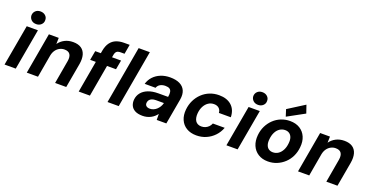

<svg xmlns="http://www.w3.org/2000/svg" viewBox="-30 -1507 4356 2255"><g transform="rotate(20 2148.0 -379.0)"><path d="M25 0 116 -512H256L165 0ZM211 -573Q172 -573 148.5 -596Q125 -619 124 -652Q125 -686 148.5 -708.5Q172 -731 210 -731Q248 -731 272.5 -708.5Q297 -686 296 -652Q297 -619 272.5 -596Q248 -573 211 -573Z M303 0 393 -512H516L514 -435Q543 -476 589 -500Q635 -524 694 -524Q757 -524 795.5 -498Q834 -472 848 -423Q862 -374 850 -305L796 0H657L708 -293Q717 -347 697.5 -377Q678 -407 627 -407Q596 -407 568 -392.5Q540 -378 520.5 -351Q501 -324 493 -286L443 0Z M952 0 1048 -546Q1060 -610 1088.5 -648Q1117 -686 1159.5 -703Q1202 -720 1256 -720H1327L1306 -601H1257Q1225 -601 1209.5 -588.5Q1194 -576 1188 -546L1092 0ZM951 -396 972 -512H1295L1274 -396ZM1312 0 1439 -720H1579L1452 0Z M1752 12Q1693 12 1657 -7.5Q1621 -27 1606 -60.5Q1591 -94 1595 -135Q1600 -184 1629.5 -221Q1659 -258 1712 -279Q1765 -300 1838 -300H1960Q1967 -338 1962.5 -362.5Q1958 -387 1940 -399Q1922 -411 1887 -411Q1851 -411 1823.5 -396Q1796 -381 1785 -350H1649Q1664 -403 1700.5 -442Q1737 -481 1790 -502.5Q1843 -524 1907 -524Q1979 -524 2027 -500.5Q2075 -477 2095 -431.5Q2115 -386 2104 -321L2047 0H1927L1926 -75Q1912 -56 1894 -40Q1876 -24 1854 -12.5Q1832 -1 1806.5 5.5Q1781 12 1752 12ZM1805 -96Q1828 -96 1849.5 -105Q1871 -114 1888.5 -130Q1906 -146 1919 -167Q1932 -188 1938 -213L1939 -215H1839Q1811 -215 1790.5 -207Q1770 -199 1759 -184.5Q1748 -170 1746 -151Q1743 -124 1759.5 -110Q1776 -96 1805 -96Z M2424 12Q2352 12 2300.5 -19Q2249 -50 2225 -105.5Q2201 -161 2208 -232Q2214 -295 2240 -348.5Q2266 -402 2307.5 -441.5Q2349 -481 2402.5 -502.5Q2456 -524 2518 -524Q2617 -524 2674.5 -472Q2732 -420 2734 -327H2585Q2583 -363 2559.5 -384Q2536 -405 2497 -405Q2458 -405 2427 -384Q2396 -363 2376.5 -326.5Q2357 -290 2352 -241Q2349 -211 2353.5 -186Q2358 -161 2369.5 -143.5Q2381 -126 2400 -116.5Q2419 -107 2444 -107Q2471 -107 2493.5 -116.5Q2516 -126 2533.5 -143.5Q2551 -161 2561 -186H2709Q2687 -126 2644.5 -81.5Q2602 -37 2546 -12.5Q2490 12 2424 12Z M2798 0 2889 -512H3029L2938 0ZM2984 -573Q2945 -573 2921.5 -596Q2898 -619 2897 -652Q2898 -686 2921.5 -708.5Q2945 -731 2983 -731Q3021 -731 3045.5 -708.5Q3070 -686 3069 -652Q3070 -619 3045.5 -596Q3021 -573 2984 -573Z M3318 12Q3247 12 3196 -20.5Q3145 -53 3121 -109.5Q3097 -166 3104 -239Q3110 -301 3135.5 -353Q3161 -405 3201.5 -443.5Q3242 -482 3294 -503Q3346 -524 3406 -524Q3477 -524 3528 -492.5Q3579 -461 3603.5 -404.5Q3628 -348 3620 -274Q3614 -212 3589 -160Q3564 -108 3523 -69.5Q3482 -31 3430 -9.5Q3378 12 3318 12ZM3337 -109Q3374 -109 3403.5 -128.5Q3433 -148 3452.5 -184.5Q3472 -221 3477 -271Q3482 -314 3472 -343.5Q3462 -373 3440 -388.5Q3418 -404 3387 -404Q3351 -404 3321 -384.5Q3291 -365 3272 -328.5Q3253 -292 3248 -242Q3243 -199 3253 -169Q3263 -139 3285 -124Q3307 -109 3337 -109ZM3338 -554 3311 -639 3518 -770 3552 -671Z M3693 0 3783 -512H3906L3904 -435Q3933 -476 3979 -500Q4025 -524 4084 -524Q4147 -524 4185.5 -498Q4224 -472 4238 -423Q4252 -374 4240 -305L4186 0H4047L4098 -293Q4107 -347 4087.5 -377Q4068 -407 4017 -407Q3986 -407 3958 -392.5Q3930 -378 3910.5 -351Q3891 -324 3883 -286L3833 0Z"/></g></svg>

Font: DM Sans 12pt ExtraBold
Style: Italic
Weight: 800
Italic angle: -10°
Version: Version 4.004;gftools[0.9.30]